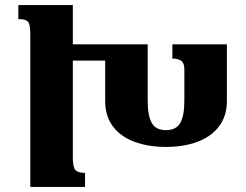

<svg xmlns="http://www.w3.org/2000/svg" viewBox="-20 -734 967 754"><path d="M266 -115Q266 -77 276.5 -66Q287 -55 314 -55V0H99V-599Q99 -638 90 -648.5Q81 -659 52 -659V-714H266V-560H560V-339Q560 -281 575.5 -252Q591 -223 632 -223Q672 -223 688 -251.5Q704 -280 704 -339V-461Q704 -486 692 -495Q680 -504 657 -504V-560H871V-338Q871 -278 840 -237.5Q809 -197 755 -177Q701 -157 632 -157Q563 -157 508.5 -177Q454 -197 423.5 -237.5Q393 -278 393 -338V-496H266Z"/></svg>

Font: Noto Serif Armenian SemiCondensed ExtraBold
Style: Regular
Weight: 800
Width: 4
Designer: Monotype Design Team
Foundry: Monotype Imaging Inc.
Version: Version 2.008; ttfautohint (v1.8.4.7-5d5b)